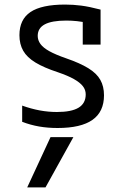

<svg xmlns="http://www.w3.org/2000/svg" viewBox="-20 -550 540 840"><path d="M179 270H99L201 50H301ZM232 10Q189 10 151.5 3.5Q114 -3 77 -17V-88Q116 -74 153.5 -67Q191 -60 229 -60Q293 -60 324 -79Q355 -98 355 -137Q355 -157 342.5 -173Q330 -189 303.5 -204Q277 -219 233 -234Q172 -254 135 -276.5Q98 -299 81.5 -328Q65 -357 65 -396Q65 -465 113.5 -497.5Q162 -530 265 -530Q300 -530 335 -525.5Q370 -521 420 -508V-355H342V-495L378 -447Q341 -455 317 -457.5Q293 -460 270 -460Q207 -460 176 -443.5Q145 -427 145 -393Q145 -374 157 -357.5Q169 -341 196 -326Q223 -311 269 -295Q330 -274 366.5 -251.5Q403 -229 419 -200.5Q435 -172 435 -133Q435 -61 384.5 -25.5Q334 10 232 10Z"/></svg>

Font: M PLUS Code Latin
Style: Regular
Weight: 400
Designer: Coji Morishita
Foundry: UNDERFOREST DESIGN
Version: Version 1.002; ttfautohint (v1.8.3)